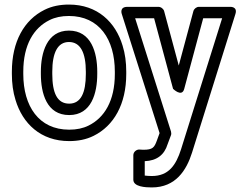

<svg xmlns="http://www.w3.org/2000/svg" viewBox="-20 -583 1077 841"><path d="M483 -269V-259C483 -141 437 -67 368 -33C344 -21 316 -15 283 -15C150 -15 82 -118 82 -259V-269C82 -387 128 -461 197 -495C221 -507 249 -513 282 -513C415 -513 483 -410 483 -269ZM32 -269V-259C32 -218 37 -180 48 -145C79 -42 158 35 283 35C322 35 358 28 390 12C479 -32 533 -127 533 -259V-269C533 -310 528 -348 517 -383C486 -486 407 -563 282 -563C243 -563 207 -556 175 -540C86 -496 32 -401 32 -269ZM406 -269C406 -352 380 -449 282 -449C185 -449 159 -351 159 -269V-259C159 -175 184 -79 283 -79C381 -79 406 -176 406 -259ZM356 -269V-259C356 -176 334 -129 283 -129C231 -129 209 -175 209 -259V-269C209 -351 232 -399 282 -399C333 -399 356 -351 356 -269ZM614 123C667 121 700 95 714 49L729 9C731 4 730 -2 729 -7L572 -503H655L738 -194C738 -194 777 -155 787 -194L870 -503H953L773 71C751 140 719 188 645 188C633 188 622 187 614 186ZM645 238C750 238 797 162 821 86L1011 -521C1022 -555 989 -553 987 -553H851C841 -553 830 -545 827 -534L763 -296L699 -534C697 -543 686 -553 674 -553H538C502 -553 513 -522 514 -520L679 0L667 33C656 63 649 73 608 73C605 73 597 72 589 72C578 72 564 82 564 97V204C564 235 616 238 645 238Z"/></svg>

Font: Asimov
Style: NarOu
Weight: 500
Designer: Google
Version: Version 2.000980; 2014